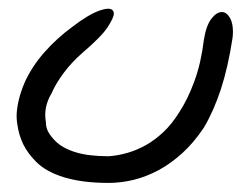

<svg xmlns="http://www.w3.org/2000/svg" viewBox="-20 -229 554 429"><path d="M499.5 -143.6Q489.7 -79.6 473.9 -30.8Q458 18.1 435.5 56.2Q413.1 89.8 387.2 113.3Q361.3 136.7 334 151.4Q306.6 166 278.3 172.9Q250 179.7 222.7 179.7Q165 179.7 124.3 167.5Q83.5 155.3 61 132.8Q42 113.8 32 93.5Q22 73.2 18.6 47.9Q17.1 39.1 17.1 30.3Q17.1 16.1 21.5 -3.7Q25.9 -23.4 35.6 -45.9Q51.8 -81.1 79.3 -112.3Q106.9 -143.6 142.1 -169.4Q177.2 -196.3 201.7 -205.1Q213.9 -209.5 221.7 -209.5Q229.5 -209.5 232.4 -205.1Q234.4 -202.6 234.4 -198.7Q234.4 -189.9 220.9 -168.9Q207.5 -147.9 163.1 -109.9Q140.6 -90.3 122.8 -66.7Q105 -43 95.2 -20.5Q81.1 3.4 81.1 27.3Q81.1 35.6 82.5 43.5Q82.5 56.2 88.1 66.2Q93.8 76.2 103.5 85.9Q119.6 102.1 148.7 111.1Q177.7 120.1 222.7 120.1Q243.7 118.7 264.9 112.5Q286.1 106.4 306.4 95Q326.7 83.5 345.5 65.7Q364.3 47.9 380.4 22Q399.4 -6.8 414.3 -47.4Q429.2 -87.9 435.5 -139.6Q440.4 -171.4 452.1 -186.8Q463.9 -202.1 475.6 -202.1Q486.8 -202.1 494.6 -187.5Q500.5 -176.3 500.5 -158.2Q500.5 -151.4 499.5 -143.6Z"/></svg>

Font: DimaLove
Style: regular
Weight: 400
Designer: R.Balvardi
Foundry: Dima Software Group
Version: Version 1.00;May 4, 2019;FontCreator 11.5.0.2427 64-bit